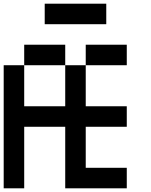

<svg xmlns="http://www.w3.org/2000/svg" viewBox="-20 -1020 818 1040"><path d="M333.3 -666.7H111.1V-777.8H333.3ZM555.6 -888.9H222.2V-1000H555.6ZM666.7 -666.7H444.4V-777.8H666.7ZM333.3 -444.4V-666.7H444.4V-444.4H666.7V-333.3H444.4V-111.1H666.7V0H333.3V-333.3H111.1V0H0V-666.7H111.1V-444.4Z"/></svg>

Font: Pixeloid Sans
Style: Regular
Weight: 400
Designer: GGBotNet
Foundry: GGBotNet
Version: 0.5